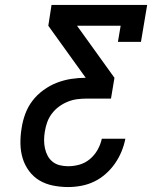

<svg xmlns="http://www.w3.org/2000/svg" viewBox="-20 -755 640 775"><path d="M255 0Q224 0 194 -6Q164 -12 139.5 -26.5Q115 -41 97.5 -64.5Q80 -88 71.5 -116Q63 -144 62.5 -175Q62 -206 67 -236Q71 -265 81.5 -294Q92 -323 110.5 -347.5Q129 -372 155 -391Q181 -410 209.5 -421Q238 -432 267.5 -436.5Q297 -441 326 -441L175 -651L188 -735H574L549 -586H456L467 -651H291L442 -441L428 -357H329Q310 -357 291 -354.5Q272 -352 253.5 -344.5Q235 -337 218.5 -325Q202 -313 189.5 -296.5Q177 -280 170.5 -261.5Q164 -243 161 -224Q158 -207 158 -189.5Q158 -172 161.5 -156Q165 -140 172.5 -126Q180 -112 192.5 -102Q205 -92 221.5 -88Q238 -84 255 -84Q278 -84 301 -90.5Q324 -97 343 -113Q362 -129 374 -150.5Q386 -172 391 -195H486Q481 -169 470.5 -143.5Q460 -118 444 -95Q428 -72 406.5 -53Q385 -34 360 -22Q335 -10 308 -5Q281 0 255 0Z"/></svg>

Font: Iosevka Etoile Medium Oblique
Style: Regular
Weight: 500
Italic angle: -9°
Designer: Belleve Invis
Foundry: Belleve Invis
Version: Version 15.5.2; ttfautohint (v1.8.4)